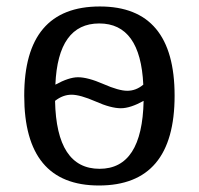

<svg xmlns="http://www.w3.org/2000/svg" viewBox="-20 -566 617 596"><path d="M287.1 9.8C443.8 9.8 522 -83 522 -269C522 -453.6 444.8 -545.9 290 -545.9C133.3 -545.9 55.2 -453.6 55.2 -269C55.2 -83 132.3 9.8 287.1 9.8ZM150.9 -252.9C167 -265.6 184.1 -272 202.1 -272C219.7 -272 244.6 -265.1 276.9 -251C308.6 -236.8 335 -230 355 -230C375 -230 398.4 -237.8 425.8 -252.9C422.9 -112.3 377.4 -42 289.1 -42C199.7 -42 153.8 -112.3 150.9 -252.9ZM151.9 -303.2C157.2 -429.7 202.6 -493.2 288.1 -493.2C373.5 -493.2 418.9 -429.7 424.8 -303.2C409.7 -290.5 393.1 -284.2 375 -284.2C357.9 -284.2 333 -291 300.8 -305.2C268.6 -319.3 242.2 -326.2 222.2 -326.2C203.1 -326.2 179.7 -318.4 151.9 -303.2Z"/></svg>

Font: The Erased English
Style: Regular
Weight: 400
Designer: Monotype Design team + ligartures altered by 180 Amsterdam
Foundry: Monotype Imaging Inc.
Version: Version 1.030;Glyphs 3.1.2 (3151)